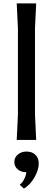

<svg xmlns="http://www.w3.org/2000/svg" viewBox="-20 -820 310 1125"><path d="M85 -150V-655L78 -800H192L185 -655V-150L192 0H78ZM207 138Q207 176 181.5 220Q156 264 120 285L96 263L98 260Q111 251 122 229Q133 207 134 189H133Q103 189 83.5 172Q64 155 64 129Q64 103 84.5 85.5Q105 68 135 68Q168 68 187.5 87Q207 106 207 138Z"/></svg>

Font: Farro
Style: Regular
Weight: 400
Designer: Aceler Chua
Foundry: Grayscale Limited
Version: Version 1.101